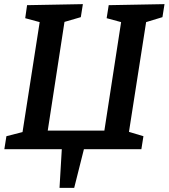

<svg xmlns="http://www.w3.org/2000/svg" viewBox="-20 -722 816 929"><path d="M776 -702 766 -639 687 -615 604 -84 674 -63 664 0H386L339 187H268L279 0H1L11 -63L89 -83L172 -615L102 -634L111 -697L381 -702L371 -639L292 -616L211 -90H485L566 -615L496 -634L506 -697Z"/></svg>

Font: Bitter Pro SemiBold
Style: Italic
Weight: 600
Italic angle: -9°
Designer: Sol Matas, and Bitter project Authors
Foundry: Sol Matas
Version: Version 1.010